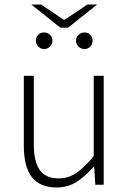

<svg xmlns="http://www.w3.org/2000/svg" viewBox="-20 -814 569 846"><path d="M230 12Q156 12 120.5 -33.5Q85 -79 85 -172V-480H129V-178Q129 -102 155 -65Q181 -28 238 -28Q281 -28 316 -51.5Q351 -75 393 -126V-480H437V0H400L395 -80H393Q358 -39 319 -13.5Q280 12 230 12ZM174 -598Q159 -598 148.5 -609Q138 -620 138 -634Q138 -650 148.5 -660.5Q159 -671 174 -671Q190 -671 200.5 -660.5Q211 -650 211 -634Q211 -620 200.5 -609Q190 -598 174 -598ZM352 -598Q337 -598 326 -609Q315 -620 315 -634Q315 -650 326 -660.5Q337 -671 352 -671Q368 -671 378 -660.5Q388 -650 388 -634Q388 -620 378 -609Q368 -598 352 -598ZM246 -692 118 -794H161L261 -727H265L365 -794H408L280 -692Z"/></svg>

Font: Source Sans 3 ExtraLight Light
Style: Regular
Weight: 300
Version: Version 3.052;hotconv 1.1.0;makeotfexe 2.6.0